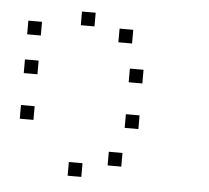

<svg xmlns="http://www.w3.org/2000/svg" viewBox="-47 -517 760 699"><g transform="rotate(5 333.5 -167.0)"><path d="M416.7 33.3V83.3H366.7V33.3ZM275 83.3V133.3H225V83.3ZM466.7 -108.3V-58.3H416.7V-108.3ZM83.3 -108.3V-58.3H33.3V-108.3ZM466.7 -275V-225H416.7V-275ZM83.3 -275V-225H33.3V-275ZM416.7 -416.7V-366.7H366.7V-416.7ZM275 -466.7V-416.7H225V-466.7ZM83.3 -416.7V-366.7H33.3V-416.7Z"/></g></svg>

Font: 0xA000-Boxes
Style: Boxes
Weight: 400
Version: Version 0.1